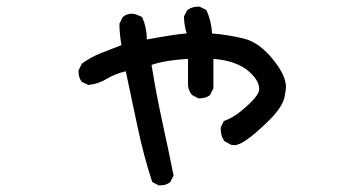

<svg xmlns="http://www.w3.org/2000/svg" viewBox="-20 -523 1040 574"><path d="M460 31H454L435 21Q409 -59 391.5 -142.5Q374 -226 356 -310Q323 -302 298.5 -287Q274 -272 244 -269L225 -278Q215 -290 215 -307V-313L225 -333Q253 -353 282.5 -364.5Q312 -376 343 -388Q337 -425 337 -452L347 -472Q358 -482 375 -482Q384 -482 405 -472Q419 -440 419 -405Q506 -421 538 -423Q530 -450 530 -474L540 -493Q554 -503 571 -503H577L597 -493Q612 -460 614 -423Q663 -419 709.5 -407.5Q756 -396 798 -343Q835 -297 835 -262Q835 -257 831 -235Q826 -202 774 -153Q707 -89 681 -89L671 -90L651 -101Q640 -116 640 -136V-142L649 -161Q677 -171 702 -192Q755 -236 755 -256Q755 -286 716 -316Q680 -342 618 -347V-259L608 -239Q596 -229 577 -229H573L554 -239Q544 -251 542 -267V-347Q474 -343 433 -329Q448 -237 465.5 -157.5Q483 -78 499 2L489 21Q478 31 460 31Z"/></svg>

Font: Xiaolai SC
Style: Regular
Weight: 400
Designer: Nozomi Seto 瀬戸のぞみ
Version: Version 3.11;December 4, 2020;FontCreator 13.0.0.2613 64-bit